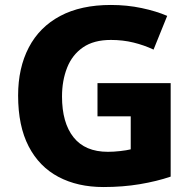

<svg xmlns="http://www.w3.org/2000/svg" viewBox="-20 -744 777 774"><path d="M373 -409H668V-32Q612 -13 543.5 -1.5Q475 10 397 10Q293 10 215.5 -31Q138 -72 95.5 -154Q53 -236 53 -359Q53 -470 96 -552.5Q139 -635 222.5 -679.5Q306 -724 427 -724Q492 -724 551 -711.5Q610 -699 654 -680L599 -544Q561 -562 518 -572.5Q475 -583 427 -583Q358 -583 314.5 -553Q271 -523 250.5 -471Q230 -419 230 -355Q230 -249 276.5 -190.5Q323 -132 415 -132Q438 -132 464.5 -135Q491 -138 507 -142V-275H373Z"/></svg>

Font: Noto Sans Syriac ExtraBold
Style: Regular
Weight: 800
Designer: Patrick Giasson and the Monotype Design Team
Foundry: Monotype Imaging Inc.
Version: Version 3.000; ttfautohint (v1.8.4.7-5d5b)